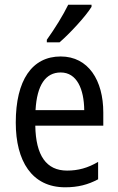

<svg xmlns="http://www.w3.org/2000/svg" viewBox="-20 -786 502 816"><path d="M369 -757V-766H270C248 -721 214 -666 179 -617V-606H233C275 -642 344 -716 369 -757ZM238 -546C116 -546 47 -445 47 -265C47 -102 115 10 257 10C311 10 354 -1 397 -24V-98C353 -72 312 -61 265 -61C177 -61 132 -125 130 -252H419V-308C419 -444 356 -546 238 -546ZM238 -478C307 -478 337 -407 338 -318H131C137 -425 174 -478 238 -478Z"/></svg>

Font: Noto Sans Malayalam Condensed
Style: Regular
Weight: 400
Width: 3
Designer: Jelle Bosma - Monotype Design Team
Foundry: Monotype Imaging Inc.
Version: Version 2.104